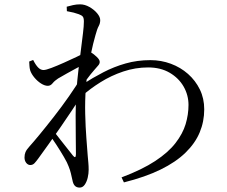

<svg xmlns="http://www.w3.org/2000/svg" viewBox="-20 -811 1040 879"><path d="M536.5 1.1Q630.6 -34.4 690.5 -73.8Q750.4 -113.2 783.5 -156.1Q816.7 -199 829.9 -242.9Q843 -286.8 843 -330.5Q843 -375.3 820.8 -414.4Q798.5 -453.5 756.9 -477.9Q715.2 -502.3 658.1 -502.3Q600.1 -502.3 544.5 -483.7Q488.9 -465.1 440.7 -434.9Q392.4 -404.8 355.6 -371.6L357.1 -424.4Q404.7 -455.1 453.3 -480.2Q501.8 -505.4 555.1 -520.5Q608.4 -535.7 668.6 -535.7Q717.6 -535.7 762.1 -519.2Q806.6 -502.7 840.8 -472.5Q874.9 -442.4 895 -401.3Q915 -360.3 915 -310.5Q915 -254.6 894.2 -204.8Q873.5 -155.1 829.2 -112Q784.9 -68.8 715.1 -34.7Q645.3 -0.5 547.3 24ZM119.2 -55.5Q108.1 -55.3 100.1 -65.3Q92.2 -75.3 92.2 -90.1Q92.2 -104.2 96.8 -114.9Q101.3 -125.5 115 -140.7Q131.2 -158.5 161.4 -195.1Q191.6 -231.7 227.1 -277.2Q262.7 -322.7 296.2 -370.7Q329.6 -418.6 354.3 -460L352.4 -372.4Q333.2 -341.4 307.9 -303.6Q282.6 -265.8 255.8 -226.8Q229 -187.8 202.9 -151.4Q176.8 -115 155 -84.9Q146.1 -72.6 138.2 -64.1Q130.3 -55.7 119.2 -55.5ZM344.6 47.8Q330.6 47.8 322.7 39.5Q314.8 31.3 311.6 13.8Q307.6 -4.3 304.2 -18.5Q300.8 -32.7 293.9 -49.8Q288.7 -65 272.7 -92.3Q256.7 -119.7 237.6 -149Q218.5 -178.3 202.2 -199.1L218.1 -220.6Q233.8 -200.2 252.8 -176Q271.9 -151.7 288.7 -130.5Q305.5 -109.2 314 -98.5Q327.2 -82.2 327.6 -104.9Q327.8 -134.9 326.9 -181.3Q326.1 -227.7 326.3 -282.5Q326.5 -337.2 329.5 -389.4Q333.3 -442.3 339.2 -491.7Q345.1 -541.2 350.6 -584Q356 -626.9 360 -659.7Q364 -692.4 364 -712.3Q364 -729.1 358.9 -735.1Q353.8 -741.2 340.6 -746Q330.6 -749.8 317.1 -753.3Q303.7 -756.7 286.2 -759.8L285.4 -780.3Q298.9 -784.2 314.4 -787.6Q329.9 -791.1 346.8 -791.1Q368.1 -791.1 389.5 -779Q410.8 -766.9 424.8 -750.2Q438.8 -733.5 438.8 -718.8Q438.8 -704.1 431.8 -691.4Q424.7 -678.7 416.7 -648.8Q412.7 -634.9 406.4 -610Q400.2 -585.1 393.4 -552Q386.6 -518.9 381.1 -481.7Q375.6 -444.5 373 -407.9Q368.6 -349.1 370.1 -288.9Q371.6 -228.8 375.4 -179.3Q379.2 -129.8 381.4 -100.2Q383.1 -80.8 384.5 -65.5Q385.9 -50.2 385.9 -33.6Q385.9 -16.5 381.6 2.2Q377.3 20.9 368 34.4Q358.7 47.8 344.6 47.8ZM198.9 -418.1Q184.8 -418.1 168.1 -428.6Q151.4 -439.2 137.6 -455.7Q123.9 -472.2 118.4 -488.1Q115.2 -499.5 114.8 -509.8Q114.3 -520 113.7 -529.3L131.8 -536.5Q143.4 -513.3 154.7 -501.9Q165.9 -490.4 179.3 -490.4Q190 -490.4 216 -500.3Q242 -510.2 272.6 -523.9Q303.3 -537.6 329.6 -550.1Q355.9 -562.7 366.2 -568.7Q376 -574.1 382.1 -574.7Q388.2 -575.3 397.2 -570.7Q409.5 -563.4 423 -550.5Q436.5 -537.6 436.5 -527.8Q436.7 -519.2 429.5 -511.2Q422.3 -503.1 412.7 -491.9Q404.6 -483 395 -470.9Q385.3 -458.8 375.5 -445.3Q365.6 -431.7 356.4 -419.1L360.2 -477.1Q365 -485.1 369.5 -497.3Q374 -509.5 377.3 -522.1Q354.8 -511.9 331.2 -499.4Q307.6 -486.9 285.8 -474.5Q263.9 -462.1 246 -451.7Q230.2 -441.5 220.8 -429.8Q211.4 -418.1 198.9 -418.1Z"/></svg>

Font: Noto Serif KR ExtraLight
Style: Regular
Weight: 200
Designer: Ryoko NISHIZUKA 西塚涼子 (kana & ideographs); Frank Grießhammer (Latin, Greek & Cyrillic); Wenlong ZHANG 张文龙 (bopomofo); San
Foundry: Adobe
Version: Version 2.002-H1;hotconv 1.1.0;makeotfexe 2.6.0